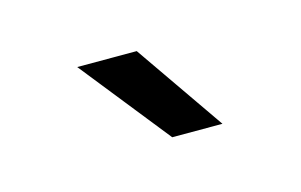

<svg xmlns="http://www.w3.org/2000/svg" viewBox="-34 -818 376 240"><g transform="rotate(-15 153.5 -698.0)"><path d="M167 -641 75 -756.5H152L232 -641Z"/></g></svg>

Font: Spline Sans Light
Style: Regular
Weight: 300
Designer: Eben Sorkin, Mirko Velimirovic
Foundry: Sorkin Type
Version: Version 1.000; ttfautohint (v1.8.3)